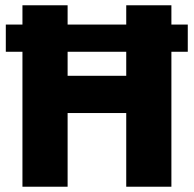

<svg xmlns="http://www.w3.org/2000/svg" viewBox="-20 -707 734 727"><path d="M65 0V-687H236V-420H458V-687H629V0H458V-279H236V0ZM2 -511V-614H691V-511Z"/></svg>

Font: Archivo SemiCondensed ExtraBold
Style: Regular
Weight: 800
Width: 4
Designer: Hector Gatti
Foundry: Omnibus-Type
Version: Version 2.001